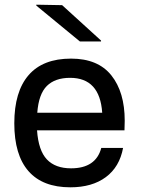

<svg xmlns="http://www.w3.org/2000/svg" viewBox="-20 -785 602 819"><path d="M283 -535Q398 -535 455 -463.5Q512 -392 512 -270Q512 -244 511 -229H138Q144 -143 180 -105Q216 -67 283 -67Q389 -67 412 -154H505Q490 -73 431.5 -29.5Q373 14 280 14Q162 14 101.5 -55Q41 -124 41 -259Q41 -394 102 -464.5Q163 -535 283 -535ZM135 -761V-765L245 -763L411 -612V-608H321ZM139 -304H416Q406 -453 279 -453Q215 -453 180 -418.5Q145 -384 139 -304Z"/></svg>

Font: Nacelle
Style: Regular
Weight: 400
Designer: Sora Sagano
Foundry: Sora Sagano
Version: Version 1.000;FEAKit 1.0